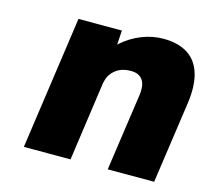

<svg xmlns="http://www.w3.org/2000/svg" viewBox="-84 -644 821 743"><g transform="rotate(15 326.5 -272.0)"><path d="M70 0 146 -533H320L313 -425L273 -413Q288 -451 321.5 -480.5Q355 -510 397.5 -527Q440 -544 484 -544Q544 -544 582 -519.5Q620 -495 634.5 -446.5Q649 -398 639 -328L592 0H406L451 -313Q454 -339 448.5 -356.5Q443 -374 428.5 -383Q414 -392 392 -391Q375 -391 359.5 -386Q344 -381 331.5 -370.5Q319 -360 312 -347Q305 -334 302 -318L257 0H164Q130 0 106.5 0Q83 0 70 0Z"/></g></svg>

Font: Lexend ExtBd
Style: Italic
Weight: 800
Italic angle: -8.13011°
Designer: Bonnie Shaver-Troup, Thomas Jockin
Foundry: Lexend
Version: Version 1.007